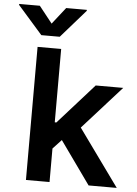

<svg xmlns="http://www.w3.org/2000/svg" viewBox="-116 -998 747 1045"><g transform="rotate(5 257.5 -475.5)"><path d="M58.6 -951.2 130.9 -859.9 202.6 -951.2H315.4V-945.8L181.2 -792.5H80.6L-54.2 -945.8V-951.2ZM65.9 0V-727.1H194.8V-326.2H203.6L399.4 -545.4H549.8L338.4 -310.1L562 0H408.2L241.7 -233.4L194.8 -183.1V0Z"/></g></svg>

Font: Interop SemBd
Style: Regular
Weight: 600
Designer: Rasmus Andersson, Google, Jang Haemin
Foundry: jhaemin
Version: Version 1.007